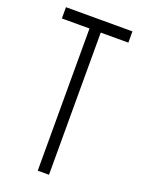

<svg xmlns="http://www.w3.org/2000/svg" viewBox="-143 -816 655 882"><g transform="rotate(20 184.5 -375.0)"><path d="M157 0V-695H22V-750H347V-695H212V0Z"/></g></svg>

Font: Mohave Light Light
Style: Regular
Weight: 300
Version: Version 2.003